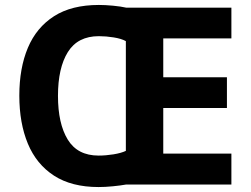

<svg xmlns="http://www.w3.org/2000/svg" viewBox="-20 -745 1013 775"><path d="M379 -725Q405 -725 436.5 -722Q468 -719 490 -714H914V-590H639V-433H896V-309H639V-125H914V0H488Q466 4 435 7Q404 10 378 10Q269 10 198 -36Q127 -82 92.5 -165Q58 -248 58 -359Q58 -470 92.5 -552Q127 -634 198 -679.5Q269 -725 379 -725ZM379 -599Q294 -599 254 -535Q214 -471 214 -358Q214 -246 253.5 -181.5Q293 -117 378 -117Q407 -117 438 -122Q469 -127 488 -136V-579Q470 -589 439 -594Q408 -599 379 -599Z"/></svg>

Font: Noto Sans Medefaidrin
Style: Bold
Weight: 700
Designer: Dalton Maag Ltd
Foundry: Dalton Maag Ltd
Version: Version 1.002; ttfautohint (v1.8.4.7-5d5b)